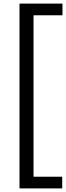

<svg xmlns="http://www.w3.org/2000/svg" viewBox="-20 -828 368 1068"><path d="M88.5 220V-808H327.5V-743H166.5V155H326V220Z"/></svg>

Font: Encode Sans Semi Condensed
Style: Regular
Weight: 400
Width: 4
Designer: Multiple Designers
Foundry: Impallari Type
Version: Version 2.000